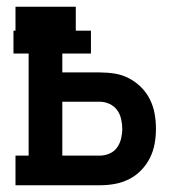

<svg xmlns="http://www.w3.org/2000/svg" viewBox="-20 -550 540 570"><path d="M26 0V-88H65V-391H20V-459H26V-530H205V-459H250V-391H165V-335H276Q299 -335 321 -331.5Q343 -328 363 -317.5Q383 -307 399 -291Q415 -275 425 -255Q435 -235 439 -212.5Q443 -190 443 -168Q443 -145 439 -123Q435 -101 425 -81Q415 -61 399 -44.5Q383 -28 363 -18Q343 -8 321 -4Q299 0 276 0ZM276 -88Q291 -88 305 -94Q319 -100 327.5 -112Q336 -124 339.5 -138.5Q343 -153 343 -168Q343 -182 339.5 -197Q336 -212 327.5 -223.5Q319 -235 305 -241.5Q291 -248 276 -248H165V-88Z"/></svg>

Font: Iosevka Slab Semibold
Style: Regular
Weight: 600
Monospace: yes
Designer: Belleve Invis
Foundry: Belleve Invis
Version: Version 11.1.1; ttfautohint (v1.8.3)